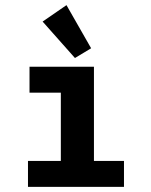

<svg xmlns="http://www.w3.org/2000/svg" viewBox="-20 -728 590 748"><path d="M89 0V-101H217V-367H95V-468H346V-101H463V0ZM272 -502 146 -644 239 -708 335 -540Z"/></svg>

Font: Inconsolata SemiExpanded ExtraBold
Style: Regular
Weight: 800
Width: 6
Monospace: yes
Designer: Raph Levien, Cyreal, Brenton Simpson
Foundry: Raph Levien, Cyreal, Google
Version: Version 3.001; ttfautohint (v1.8.2.53-6de2)